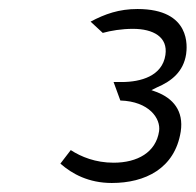

<svg xmlns="http://www.w3.org/2000/svg" viewBox="-20 -860 434 426"><path d="M228 -454C302 -454 368 -486 381 -568C388 -614 364 -642 327 -656L316 -660L328 -666C361 -680 387 -701 393 -740C395 -755 405 -840 285 -840C244 -840 213 -829 181 -812L208 -787C226 -792 250 -796 275 -796C320 -796 353 -778 347 -738C340 -691 292 -678 250 -678H232L247 -637C311 -635 337 -597 333 -569C326 -522 285 -499 232 -499C192 -499 160 -512 137 -527L114 -497C140 -474 177 -454 228 -454Z"/></svg>

Font: Charger Pro
Style: LitNarObl
Weight: 300
Designer: Jasper
Foundry: Cannot Into Space Fonts
Version: Version 1.09